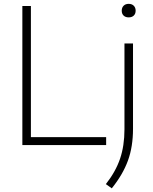

<svg xmlns="http://www.w3.org/2000/svg" viewBox="-20 -772 817 1022"><path d="M99 0V-740H144.5V-42H545V0ZM575 230.5 543.5 208Q595.5 142 619 73Q642.5 4 642.5 -83.5V-540.5H688V-86.5Q688 9 661 83Q634 157 575 230.5ZM665 -679.5Q648 -679.5 638 -689Q628 -698.5 628 -715Q628 -731.5 638 -741.5Q648 -751.5 665 -751.5Q682 -751.5 692 -741.5Q702 -731.5 702 -715Q702 -698.5 692 -689Q682 -679.5 665 -679.5Z"/></svg>

Font: Encode Sans SmExp XLt
Style: Regular
Weight: 200
Width: 6
Designer: Multiple Designers
Foundry: Impallari Type
Version: Version 3.002; ttfautohint (v1.8.3) -l 8 -r 50 -G 200 -x 14 